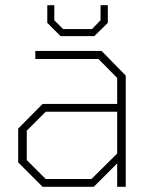

<svg xmlns="http://www.w3.org/2000/svg" viewBox="-20 -719 592 739"><path d="M213 -580 162 -631V-699H189V-641L223 -607H334L367 -641V-699H395V-631L343 -580ZM144 0 50 -94V-224L144 -319H431V-419L359 -492H116V-523H371L464 -428V0H431V-90L341 0ZM156 -30H332L431 -128V-289H156L83 -216V-103Z"/></svg>

Font: Tomorrow ExtraLight
Style: Regular
Weight: 275
Designer: Tony de Marco, Monica Rizzolli
Foundry: Just in Type
Version: Version 2.002